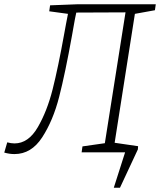

<svg xmlns="http://www.w3.org/2000/svg" viewBox="-48 -715 751 901"><path d="M679 -667 585 -650 490 -45 600 -29 599 -14 515 166H486L539 0H335L339 -28L444 -43L541 -657L310 -656Q303 -624 298.5 -597Q294 -570 290 -549Q258 -371 229.5 -260Q201 -149 150 -70.5Q99 8 20 8Q-4 8 -28 1L-14 -47Q4 -42 20 -42Q85 -42 129 -117.5Q173 -193 199 -296Q225 -399 254 -560Q257 -578 261.5 -601Q266 -624 271 -650L183 -662L187 -690L316 -695H683Z"/></svg>

Font: Bitter Pro Light
Style: Italic
Weight: 300
Italic angle: -9°
Designer: Sol Matas, and Bitter project Authors
Foundry: Sol Matas
Version: Version 1.010